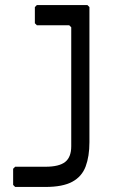

<svg xmlns="http://www.w3.org/2000/svg" viewBox="-20 -532 552 760"><path d="M40 208 32 200V136L40 128H160Q214 128 238 109Q262 90 262 47V-424L254 -432H126L118 -440V-504L126 -512H326L334 -504V31Q334 87 319 127Q304 167 266 187.5Q228 208 160 208Z"/></svg>

Font: Hasubi Mono
Style: Regular
Weight: 400
Designer: Eli Heuer
Foundry: Eli Heuer
Version: Version 1.000